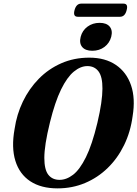

<svg xmlns="http://www.w3.org/2000/svg" viewBox="-20 -1029 758 1059"><path d="M472.5 -711Q560 -711 619 -671Q678 -631 702.8 -558.5Q727.5 -486 711.5 -388.5Q700 -301.5 664.5 -228.8Q629 -156 574 -102.5Q519 -49 448.8 -19.5Q378.5 10 297.5 10Q206.5 10 147 -29.2Q87.5 -68.5 64.8 -142Q42 -215.5 60.5 -317.5Q72 -397.5 106.2 -468.8Q140.5 -540 194 -594.5Q247.5 -649 318 -680Q388.5 -711 472.5 -711ZM308.5 -37Q346.5 -37 383.2 -65.2Q420 -93.5 454 -162Q488 -230.5 517 -351Q531.5 -412.5 538.2 -459.2Q545 -506 545 -540Q545.5 -605.5 523.5 -635Q501.5 -664.5 462 -664.5Q424.5 -664.5 387.5 -634.2Q350.5 -604 317 -535.8Q283.5 -467.5 255.5 -354Q239.5 -289 232 -240.8Q224.5 -192.5 224.5 -158Q224.5 -93.5 246.5 -65.2Q268.5 -37 308.5 -37ZM489 -749Q450.5 -749 433.2 -770Q416 -791 425 -826Q434 -861 462.5 -882Q491 -903 529.5 -903Q568 -903 585.2 -882Q602.5 -861 593.5 -826Q584 -791 556 -770Q528 -749 489 -749ZM391 -972.5Q400.5 -1009 428 -1009H661Q688.5 -1009 678.5 -973Q669.5 -936.5 642 -936.5H409Q381.5 -936.5 391 -972.5Z"/></svg>

Font: Fraunces 144pt Soft
Style: Bold Italic
Weight: 700
Italic angle: -16°
Version: Version 1.000;[b76b70a41]